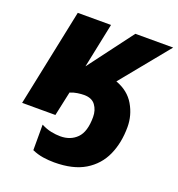

<svg xmlns="http://www.w3.org/2000/svg" viewBox="-141 -669 950 1025"><g transform="rotate(20 334.0 -156.5)"><path d="M279.8 240.2Q249 240.2 216.8 235.4Q184.6 230.5 153.8 216.8V71.8Q183.1 86.9 210.7 92.5Q238.3 98.1 263.2 98.1Q320.8 98.1 356.9 61.8Q393.1 25.4 393.1 -58.1Q393.1 -97.2 372.8 -125Q352.5 -152.8 308.1 -152.8Q292.5 -152.8 271 -149.7Q249.5 -146.5 230 -138.2L200.2 0H11.2L126 -553.2H314.9L262.2 -298.8L453.1 -553.2H668L444.8 -279.8Q516.1 -253.9 550 -195.8Q584 -137.7 584 -70.8Q584 18.6 552.5 88.9Q521 159.2 454.1 199.7Q387.2 240.2 279.8 240.2Z"/></g></svg>

Font: Open Sans ExtraBold
Style: Italic
Weight: 800
Italic angle: -12°
Designer: Monotype Design Team
Foundry: Monotype Imaging Inc.
Version: Version 3.000; ttfautohint (v1.8.4)